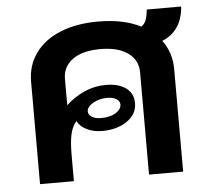

<svg xmlns="http://www.w3.org/2000/svg" viewBox="-46 -645 757 695"><g transform="rotate(-5 332.0 -298.0)"><path d="M558 -478Q592 -433 592 -372V0H468V-372Q468 -416 432 -442Q396 -468 332 -468Q267 -468 231 -442Q195 -416 195 -372V-276Q225 -304 262 -320.5Q299 -337 340 -337Q386 -337 413 -317.5Q440 -298 440 -262Q440 -222 403.5 -197Q367 -172 313 -172Q283 -172 258.5 -183.5Q234 -195 223 -216Q207 -197 201 -169Q195 -141 195 -95V0H72V-372Q72 -431 104 -475.5Q136 -520 194.5 -544Q253 -568 332 -568Q425 -568 487 -536Q500 -545 505 -560Q510 -575 512 -596H637Q630 -507 558 -478ZM267 -247Q267 -235 279.5 -227Q292 -219 313 -219Q347 -219 367 -232Q387 -245 387 -262Q387 -274 374.5 -282Q362 -290 340 -290Q313 -290 290 -277Q267 -264 267 -247Z"/></g></svg>

Font: KoHo
Style: Bold
Weight: 700
Designer: Cadson Demak & Katatrad Team
Foundry: Cadson Demak Co.,Ltd.
Version: Version 1.000; ttfautohint (v1.6)